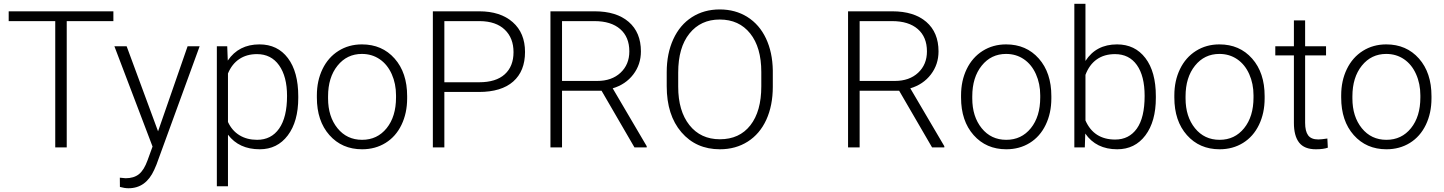

<svg xmlns="http://www.w3.org/2000/svg" viewBox="-20 -770 7542 1003"><path d="M572.3 -659.7H328.6V0H268.6V-659.7H25.4V-710.9H572.3Z M805.7 -84 960 -528.3H1022.9L797.4 89.8L785.6 117.2Q742.2 213.4 651.4 213.4Q630.4 213.4 606.4 206.5L606 158.2L636.2 161.1Q679.2 161.1 705.8 139.9Q732.4 118.7 751 66.9L776.9 -4.4L577.6 -528.3H641.6Z M1538.1 -258.8Q1538.1 -135.3 1483.4 -62.7Q1428.7 9.8 1336.9 9.8Q1228.5 9.8 1170.9 -66.4V203.1H1112.8V-528.3H1167L1169.9 -453.6Q1227.1 -538.1 1335.4 -538.1Q1430.2 -538.1 1484.1 -466.3Q1538.1 -394.5 1538.1 -267.1ZM1479.5 -269Q1479.5 -370.1 1438 -428.7Q1396.5 -487.3 1322.3 -487.3Q1268.6 -487.3 1230 -461.4Q1191.4 -435.5 1170.9 -386.2V-132.8Q1191.9 -87.4 1231 -63.5Q1270 -39.6 1323.2 -39.6Q1397 -39.6 1438.2 -98.4Q1479.5 -157.2 1479.5 -269Z M1635.3 -272Q1635.3 -348.1 1664.8 -409.2Q1694.3 -470.2 1748.3 -504.2Q1802.2 -538.1 1870.6 -538.1Q1976.1 -538.1 2041.5 -464.1Q2106.9 -390.1 2106.9 -268.1V-255.9Q2106.9 -179.2 2077.4 -117.9Q2047.9 -56.6 1994.1 -23.4Q1940.4 9.8 1871.6 9.8Q1766.6 9.8 1700.9 -64.2Q1635.3 -138.2 1635.3 -260.3ZM1693.8 -255.9Q1693.8 -161.1 1742.9 -100.3Q1792 -39.6 1871.6 -39.6Q1950.7 -39.6 1999.8 -100.3Q2048.8 -161.1 2048.8 -260.7V-272Q2048.8 -332.5 2026.4 -382.8Q2003.9 -433.1 1963.4 -460.7Q1922.9 -488.3 1870.6 -488.3Q1792.5 -488.3 1743.2 -427Q1693.8 -365.7 1693.8 -266.6Z M2301.3 -289.6V0H2241.2V-710.9H2483.4Q2594.2 -710.9 2658.4 -654.3Q2722.7 -597.7 2722.7 -498.5Q2722.7 -398.4 2660.9 -344Q2599.1 -289.6 2481.9 -289.6ZM2301.3 -340.3H2483.4Q2570.8 -340.3 2616.7 -381.8Q2662.6 -423.3 2662.6 -497.6Q2662.6 -571.3 2616.9 -615Q2571.3 -658.7 2487.3 -659.7H2301.3Z M3122.6 -295.9H2916V0H2855.5V-710.9H3086.4Q3200.2 -710.9 3264.2 -655.8Q3328.1 -600.6 3328.1 -501.5Q3328.1 -433.1 3288.1 -380.9Q3248 -328.6 3180.7 -308.6L3358.4 -6.3V0H3294.4ZM2916 -347.2H3100.1Q3175.8 -347.2 3221.7 -390.1Q3267.6 -433.1 3267.6 -501.5Q3267.6 -576.7 3219.7 -618.2Q3171.9 -659.7 3085.4 -659.7H2916Z M4017.1 -316.9Q4017.1 -218.8 3983.2 -144.5Q3949.2 -70.3 3886.2 -30.3Q3823.2 9.8 3740.7 9.8Q3616.2 9.8 3539.6 -79.3Q3462.9 -168.5 3462.9 -319.8V-393.1Q3462.9 -490.2 3497.3 -565.2Q3531.7 -640.1 3594.7 -680.4Q3657.7 -720.7 3739.7 -720.7Q3821.8 -720.7 3884.5 -681.2Q3947.3 -641.6 3981.4 -569.3Q4015.6 -497.1 4017.1 -401.9ZM3957 -394Q3957 -522.5 3898.9 -595.2Q3840.8 -668 3739.7 -668Q3640.6 -668 3581.8 -595Q3522.9 -522 3522.9 -391.1V-316.9Q3522.9 -190.4 3581.5 -116.5Q3640.1 -42.5 3740.7 -42.5Q3842.8 -42.5 3899.9 -115.5Q3957 -188.5 3957 -318.8Z M4677.2 -295.9H4470.7V0H4410.2V-710.9H4641.1Q4754.9 -710.9 4818.8 -655.8Q4882.8 -600.6 4882.8 -501.5Q4882.8 -433.1 4842.8 -380.9Q4802.7 -328.6 4735.4 -308.6L4913.1 -6.3V0H4849.1ZM4470.7 -347.2H4654.8Q4730.5 -347.2 4776.4 -390.1Q4822.3 -433.1 4822.3 -501.5Q4822.3 -576.7 4774.4 -618.2Q4726.6 -659.7 4640.1 -659.7H4470.7Z M5000.5 -272Q5000.5 -348.1 5030 -409.2Q5059.6 -470.2 5113.5 -504.2Q5167.5 -538.1 5235.8 -538.1Q5341.3 -538.1 5406.7 -464.1Q5472.2 -390.1 5472.2 -268.1V-255.9Q5472.2 -179.2 5442.6 -117.9Q5413.1 -56.6 5359.4 -23.4Q5305.7 9.8 5236.8 9.8Q5131.8 9.8 5066.2 -64.2Q5000.5 -138.2 5000.5 -260.3ZM5059.1 -255.9Q5059.1 -161.1 5108.2 -100.3Q5157.2 -39.6 5236.8 -39.6Q5315.9 -39.6 5365 -100.3Q5414.1 -161.1 5414.1 -260.7V-272Q5414.1 -332.5 5391.6 -382.8Q5369.1 -433.1 5328.6 -460.7Q5288.1 -488.3 5235.8 -488.3Q5157.7 -488.3 5108.4 -427Q5059.1 -365.7 5059.1 -266.6Z M6018.1 -258.8Q6018.1 -135.3 5963.4 -62.7Q5908.7 9.8 5816.4 9.8Q5706.1 9.8 5649.4 -72.3L5647 0H5592.3V-750H5650.4V-451.7Q5706.1 -538.1 5815.4 -538.1Q5909.2 -538.1 5963.6 -466.6Q6018.1 -395 6018.1 -267.6ZM5959.5 -269Q5959.5 -373.5 5918.9 -430.4Q5878.4 -487.3 5804.7 -487.3Q5748.5 -487.3 5709.5 -459.7Q5670.4 -432.1 5650.4 -378.9V-140.6Q5694.3 -41 5805.7 -41Q5877.9 -41 5918.7 -98.1Q5959.5 -155.3 5959.5 -269Z M6114.7 -272Q6114.7 -348.1 6144.3 -409.2Q6173.8 -470.2 6227.8 -504.2Q6281.7 -538.1 6350.1 -538.1Q6455.6 -538.1 6521 -464.1Q6586.4 -390.1 6586.4 -268.1V-255.9Q6586.4 -179.2 6556.9 -117.9Q6527.3 -56.6 6473.6 -23.4Q6419.9 9.8 6351.1 9.8Q6246.1 9.8 6180.4 -64.2Q6114.7 -138.2 6114.7 -260.3ZM6173.3 -255.9Q6173.3 -161.1 6222.4 -100.3Q6271.5 -39.6 6351.1 -39.6Q6430.2 -39.6 6479.2 -100.3Q6528.3 -161.1 6528.3 -260.7V-272Q6528.3 -332.5 6505.9 -382.8Q6483.4 -433.1 6442.9 -460.7Q6402.3 -488.3 6350.1 -488.3Q6272 -488.3 6222.7 -427Q6173.3 -365.7 6173.3 -266.6Z M6797.9 -663.6V-528.3H6907.2V-480.5H6797.9V-128.4Q6797.9 -84.5 6813.7 -63Q6829.6 -41.5 6866.7 -41.5Q6881.3 -41.5 6914.1 -46.4L6916.5 1.5Q6893.6 9.8 6854 9.8Q6793.9 9.8 6766.6 -25.1Q6739.3 -60.1 6739.3 -127.9V-480.5H6642.1V-528.3H6739.3V-663.6Z M6986.3 -272Q6986.3 -348.1 7015.9 -409.2Q7045.4 -470.2 7099.4 -504.2Q7153.3 -538.1 7221.7 -538.1Q7327.1 -538.1 7392.6 -464.1Q7458 -390.1 7458 -268.1V-255.9Q7458 -179.2 7428.5 -117.9Q7398.9 -56.6 7345.2 -23.4Q7291.5 9.8 7222.7 9.8Q7117.7 9.8 7052 -64.2Q6986.3 -138.2 6986.3 -260.3ZM7044.9 -255.9Q7044.9 -161.1 7094 -100.3Q7143.1 -39.6 7222.7 -39.6Q7301.8 -39.6 7350.8 -100.3Q7399.9 -161.1 7399.9 -260.7V-272Q7399.9 -332.5 7377.4 -382.8Q7355 -433.1 7314.5 -460.7Q7273.9 -488.3 7221.7 -488.3Q7143.6 -488.3 7094.2 -427Q7044.9 -365.7 7044.9 -266.6Z"/></svg>

Font: TypoPRO Roboto
Style: Regular
Weight: 300
Designer: Google
Version: Version 2.136; 2016